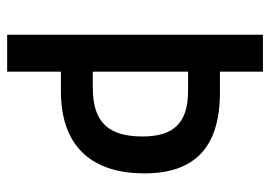

<svg xmlns="http://www.w3.org/2000/svg" viewBox="-129 -625 754 536"><g transform="rotate(90 248.0 -357.0)"><path d="M464 -383C464 -521 394 -594 238 -594H180V-714H77V0H180V-150H234C398 -150 464 -246 464 -383ZM224 -239H180V-505H234C322 -505 361 -466 361 -378C361 -281 320 -239 224 -239Z"/></g></svg>

Font: Noto Sans Thai Looped Condensed Medium
Style: Regular
Weight: 500
Width: 3
Designer: Sasikarn Vongin, Ben Mitchell
Foundry: The Fontpad Ltd
Version: Version 1.001